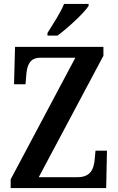

<svg xmlns="http://www.w3.org/2000/svg" viewBox="-20 -951 599 971"><path d="M220 -784V-771H271C325 -811 406 -886 428 -921V-931H304C286 -886 247 -828 220 -784ZM34 0H517L521 -189H463L459 -146C455 -98 439 -55 373 -55H176L503 -669V-714H56L51 -525H109L113 -573C117 -622 131 -659 184 -659H361L34 -44Z"/></svg>

Font: Noto Serif Bengali Condensed SemiBold
Style: Regular
Weight: 600
Width: 3
Designer: Juan Bruce, Universal Thirst, Indian Type Foundry and the Monotype Design Team.
Foundry: Monotype Imaging Inc.
Version: Version 2.003